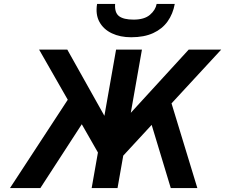

<svg xmlns="http://www.w3.org/2000/svg" viewBox="-20 -951 1139 971"><path d="M540.2 -95.6 563.2 -295 934.2 -700H1098.6ZM30.6 0 355.8 -497.2 435.2 -386.8 184.2 0ZM523.4 -95.6 177.8 -700H320.4L547.4 -295ZM443.6 0 567 -700H697.8L574.4 0ZM843.6 0 726.6 -386.8 826.4 -497.2 978 0ZM643.4 -762.6Q587.9 -762.6 545.8 -782.5Q503.7 -802.4 482.9 -840.1Q462.2 -877.8 471 -931H562.2Q559 -886.9 582 -869.3Q605 -851.8 655.6 -851.8Q709.9 -851.8 738.2 -876Q766.5 -900.2 772.2 -931H863.8Q854.7 -880.7 827.7 -842.8Q800.7 -804.8 754.8 -783.7Q708.9 -762.6 643.4 -762.6Z"/></svg>

Font: Overpass
Style: Italic
Weight: 400
Italic angle: -10°
Designer: Delve Withrington, Dave Bailey, Thomas Jockin
Foundry: Delve Fonts LLC
Version: Version 4.000